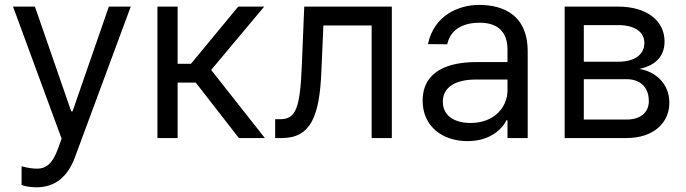

<svg xmlns="http://www.w3.org/2000/svg" viewBox="-20 -573 2848 797"><path d="M130.7 204.5C206.3 204.5 259.6 164.4 291.2 79.5L522.7 -545.5H431.8L281.2 -110.8H275.6L125 -545.5H34.1L235.8 2.8L220.2 45.5C197.8 106.5 171.5 126.8 134.9 127.1C121.8 127.5 93 124.3 69.6 117.2V194.6C78.1 198.9 102.3 204.5 130.7 204.5Z M633.5 0H717.3V-230.1H792.6L971.6 0H1079.5L856.5 -282.7L1076.7 -545.5H968.8L772.7 -308.2H717.3V-545.5H633.5Z M1122.2 0H1150.6C1271.3 0 1306.1 -93.8 1313.9 -272.7L1322.4 -467.3H1522.7V0H1606.5V-545.5H1242.9L1233 -304C1225.9 -120.7 1207.4 -78.1 1142 -78.1H1122.2Z M1920.5 12.8C2015.6 12.8 2065.3 -38.4 2082.4 -73.9H2086.6V0H2170.5V-359.4C2170.5 -532.7 2038.4 -552.6 1968.8 -552.6C1886.4 -552.6 1782 -511.4 1756.4 -389.9L1836.6 -389.2C1848 -443.2 1891.7 -478.7 1971.6 -478.7C2048.7 -478.7 2086.6 -437.9 2086.6 -367.9V-315.3H1956.7C1843.8 -315.3 1734.4 -279.8 1734.4 -154.8C1734.4 -48.3 1816.8 12.8 1920.5 12.8ZM1818.2 -150.6C1818.2 -214.5 1875.7 -242.9 1956 -242.9H2086.6V-197.4C2086.6 -129.3 2032.7 -62.5 1933.2 -62.5C1866.5 -62.5 1818.2 -92.3 1818.2 -150.6Z M2323.9 0H2581C2691.8 0 2758.5 -62.5 2758.5 -146.3C2758.5 -231.9 2693.5 -278.1 2633.5 -286.9C2695 -299.7 2738.6 -334.2 2738.6 -400.6C2738.6 -487.6 2664.1 -545.5 2546.9 -545.5H2323.9ZM2403.4 -76.7V-244.3H2581C2638.5 -244.3 2673.3 -209.9 2673.3 -153.4C2673.3 -105.8 2638.5 -76.7 2581 -76.7ZM2403.4 -316.8V-468.8H2546.9C2614 -468.8 2654.8 -440.7 2654.8 -394.9C2654.8 -346.2 2614 -316.8 2546.9 -316.8Z"/></svg>

Font: Margiela Sans
Style: Regular
Weight: 400
Designer: Stefan Endress, Andreas Faust
Version: Version 1.100;FEAKit 1.0